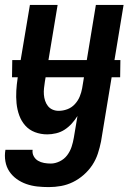

<svg xmlns="http://www.w3.org/2000/svg" viewBox="-33 -540 553 783"><path d="M166 223Q142 223 119 220.5Q96 218 74.5 210.5Q53 203 35 190Q17 177 5 159Q-7 141 -11 118Q-15 95 -11 72V71H100Q98 85 104.5 97Q111 109 122 115.5Q133 122 146.5 124.5Q160 127 174 127Q192 127 210.5 118Q229 109 241 93Q253 77 259 58.5Q265 40 268 22L283 -67Q273 -51 260 -36.5Q247 -22 231 -11.5Q215 -1 196 3.5Q177 8 160 8Q133 8 109.5 -1Q86 -10 70 -28Q54 -46 45.5 -69.5Q37 -93 34.5 -118.5Q32 -144 33.5 -170Q35 -196 39 -222L89 -520H202L150 -207Q148 -194 146.5 -180.5Q145 -167 146 -154Q147 -141 151 -129Q155 -117 162.5 -107.5Q170 -98 181.5 -93Q193 -88 206 -88Q224 -88 241.5 -94.5Q259 -101 272 -115Q285 -129 292 -146Q299 -163 302 -180L358 -520H471L379 37Q374 62 366 86.5Q358 111 343.5 133Q329 155 308.5 173Q288 191 264.5 202.5Q241 214 216 218.5Q191 223 166 223ZM16 -225 17 -295H458L457 -225Z"/></svg>

Font: Iosevka Custom
Style: Bold Italic
Weight: 700
Italic angle: -9°
Designer: Belleve Invis
Foundry: Belleve Invis
Version: Version 30.3.1; ttfautohint (v1.8.3)